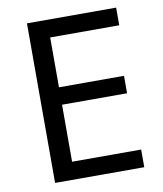

<svg xmlns="http://www.w3.org/2000/svg" viewBox="-81 -780 718 846"><g transform="rotate(-10 278.0 -357.0)"><path d="M496 -79V0H97V-714H496V-635H187V-412H478V-334H187V-79H496Z"/></g></svg>

Font: NameLogos Sans
Style: Regular
Weight: 500
Version: Version 0.1